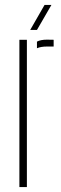

<svg xmlns="http://www.w3.org/2000/svg" viewBox="-20 -762 250 782"><path d="M59 0V-600H89.5V0ZM130.5 -565.5V-592.5Q145.5 -600.5 172 -600.5Q178.5 -600.5 185.5 -600.2Q192.5 -600 198.5 -600V-572.5H172Q146.5 -572.5 130.5 -565.5ZM103 -640 161.5 -742H189.5L130.5 -640Z"/></svg>

Font: Big Shoulders Stencil Display Thin ExtraLight
Style: Regular
Weight: 250
Version: Version 2.001